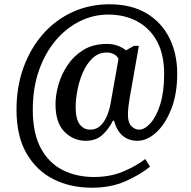

<svg xmlns="http://www.w3.org/2000/svg" viewBox="-20 -734 892 896"><path d="M409 142Q308 142 229 102Q150 62 103.5 -18.5Q57 -99 57 -222Q57 -330 90 -420Q123 -510 181.5 -576Q240 -642 319 -678Q398 -714 491 -714Q593 -714 663.5 -672Q734 -630 770.5 -556.5Q807 -483 807 -391Q807 -295 779 -224.5Q751 -154 708.5 -115.5Q666 -77 622 -77Q538 -77 512 -171H507Q488 -132 458 -104.5Q428 -77 380 -77Q323 -77 281 -119Q239 -161 239 -248Q239 -291 253 -339.5Q267 -388 296 -431Q325 -474 370 -501.5Q415 -529 479 -529Q508 -529 531 -520Q554 -511 568 -499L605 -520H628L584 -270Q582 -259 579.5 -237Q577 -215 577 -199Q577 -161 593.5 -145Q610 -129 629 -129Q655 -129 682.5 -159.5Q710 -190 728 -248Q746 -306 746 -390Q746 -480 712.5 -541.5Q679 -603 620 -634.5Q561 -666 485 -666Q416 -666 353 -635Q290 -604 240.5 -546Q191 -488 162 -406Q133 -324 133 -222Q133 -111 171 -41.5Q209 28 273.5 60Q338 92 418 92Q495 92 556 66Q617 40 658 8L680 44Q633 82 565 112Q497 142 409 142ZM401 -129Q430 -129 449 -147.5Q468 -166 479.5 -194Q491 -222 496 -251L533 -459Q527 -473 512 -481Q497 -489 479 -489Q440 -489 412 -462.5Q384 -436 366.5 -395.5Q349 -355 341 -311.5Q333 -268 333 -234Q333 -180 351.5 -154.5Q370 -129 401 -129Z"/></svg>

Font: Noto Serif Thai SemiCondensed Medium
Style: Regular
Weight: 500
Width: 4
Designer: Monotype Design Team
Foundry: Monotype Imaging Inc.
Version: Version 2.002; ttfautohint (v1.8.4.7-5d5b)